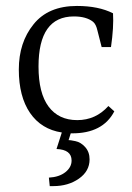

<svg xmlns="http://www.w3.org/2000/svg" viewBox="-20 -445 449 652"><path d="M93.8 -362.3Q143.6 -424.8 241.2 -424.8Q314.5 -424.8 363.8 -399.9Q366.7 -353 356.9 -285.2H325.2L311 -340.8Q306.2 -362.8 295.9 -371.1Q272.9 -389.2 231 -389.2Q110.8 -389.2 110.8 -219.2Q110.8 -128.9 145 -83Q179.2 -37.1 242.2 -37.1Q305.2 -37.1 348.1 -85L368.2 -66.9Q329.1 8.3 224.1 7.8H220.2L212.9 30.8Q216.8 30.3 235.8 34.2Q254.9 38.1 269.5 54.7Q284.2 71.3 284.2 96.2Q284.2 136.2 248 161.6Q211.9 187 161.1 187H148.9L146 158.2Q181.2 156.2 202.1 139.6Q223.1 123 223.1 100.1Q223.1 63 171.9 61L189.9 4.9Q120.1 -5.9 82 -61.5Q43.9 -117.2 43.9 -209Q43.9 -300.8 93.8 -362.3Z"/></svg>

Font: Yrsa-Light
Style: Regular
Weight: 300
Designer: Anna Giedrys (Yrsa+Rasa design), David Brezina (Yrsa art-direction, Rasa art-direction, design)
Foundry: Rosetta Type Foundry
Version: Version 1.001;PS 1.1;hotconv 1.0.88;makeotf.lib2.5.647800